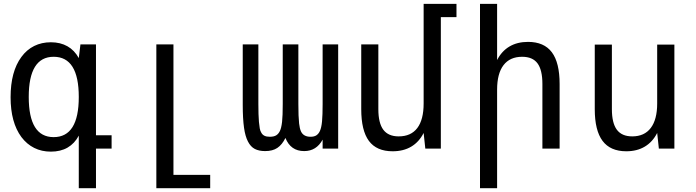

<svg xmlns="http://www.w3.org/2000/svg" viewBox="-20 -780 3652 1008"><path d="M483.9 208V0H565.9V-69.8H483.9V-546.9H402.3L393.6 -475.1Q371.1 -516.1 334 -537.1Q296.9 -558.1 247.1 -558.1Q198.7 -558.1 159.4 -538.6Q120.1 -519 92.3 -481Q35.6 -404.3 35.6 -269.5Q35.6 -137.2 92.3 -60.5Q120.6 -22.9 159.7 -3.4Q198.7 16.1 247.1 16.1Q297.9 16.1 334.7 -5.1Q371.6 -26.4 393.6 -67.9V208ZM130.9 -271Q130.9 -481.9 261.7 -481.9Q393.6 -481.9 393.6 -271Q393.6 -60.1 261.7 -60.1Q130.9 -60.1 130.9 -271Z M1083.5 208V138.2H890.6V-546.9H800.8V208Z M1478.5 -55.7Q1505.9 13.2 1577.1 13.2Q1641.1 13.2 1673.8 -46.9V0H1755.4V-546.9H1673.8V-233.9Q1673.8 -176.8 1670.7 -142.8Q1667.5 -108.9 1659.2 -91.8Q1652.8 -77.6 1641.4 -69.8Q1629.9 -62 1610.4 -62Q1573.7 -62 1560.5 -89.4Q1553.2 -105 1550.3 -131.8Q1546.4 -167 1546.4 -233.9V-546.9H1464.4V-233.9Q1464.4 -171.4 1460.9 -140.6Q1457 -106.9 1449.2 -91.8Q1441.9 -76.7 1429.7 -69.3Q1417.5 -62 1396.5 -62Q1379.4 -62 1368.7 -67.1Q1357.9 -72.3 1352.1 -83Q1346.2 -92.3 1343.8 -105.7Q1341.3 -119.1 1339.4 -140.1Q1336.4 -176.3 1336.4 -233.9V-546.9H1254.4V-230Q1254.4 -156.7 1261.2 -108.9Q1267.6 -64 1281.7 -37.1Q1295.9 -9.3 1317.9 2Q1339.8 13.2 1372.1 13.2Q1411.1 13.2 1436 -3.4Q1460.9 -20 1478.5 -55.7Z M2204.1 -82 2212.9 0H2294.4V-689.9H2376.5V-759.8H2204.1V-236.8Q2204.1 -151.9 2170.9 -107.9Q2137.7 -64 2073.2 -64Q2018.6 -64 1992.4 -98.9Q1966.3 -133.8 1966.3 -207V-546.9H1876.5V-207Q1876.5 -94.7 1916.7 -40.3Q1957 14.2 2041.5 14.2Q2098.1 14.2 2139.2 -10.3Q2180.2 -34.7 2204.1 -82Z M2589.8 208V-309.1Q2589.8 -394 2623.5 -438Q2657.2 -481.9 2721.2 -481.9Q2776.4 -481.9 2802 -447.3Q2827.6 -412.6 2827.6 -338.9V0H2918V-338.9Q2918 -451.2 2877.2 -505.6Q2836.4 -560.1 2752 -560.1Q2695.8 -560.1 2654.8 -535.9Q2613.8 -511.7 2589.8 -464.8V-759.8H2500V208Z M3430.2 -82 3439 0H3520.5V-545.9H3430.2V-236.8Q3430.2 -152.8 3396.7 -108.4Q3363.3 -64 3299.3 -64Q3244.6 -64 3218.5 -98.9Q3192.4 -133.8 3192.4 -207V-545.9H3102.5V-207Q3102.5 -95.2 3143.3 -40.5Q3184.1 14.2 3268.1 14.2Q3324.2 14.2 3365.2 -10.3Q3406.2 -34.7 3430.2 -82Z"/></svg>

Font: Hack Dev
Style: Regular
Weight: 400
Designer: Christopher Simpkins
Foundry: Christopher Simpkins
Version: Version 2.0315